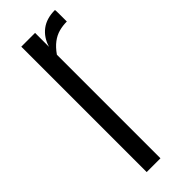

<svg xmlns="http://www.w3.org/2000/svg" viewBox="-246 -767 793 793"><g transform="rotate(-45 150.0 -370.5)"><path d="M76.2 0V-732.4H156.7V-650.9Q169.4 -693.4 200.9 -717.3Q232.4 -741.2 281.2 -741.2Q282.2 -741.2 282.5 -731Q282.7 -720.7 282.7 -707Q282.7 -693.4 282.7 -683.1Q282.7 -672.9 282.7 -672.9Q258.8 -672.9 236.8 -667Q214.8 -661.1 195.1 -646.2Q175.3 -631.3 156.7 -605V0Z"/></g></svg>

Font: Antonio ExtraLight
Style: Regular
Weight: 250
Designer: Vernon Adams
Foundry: Vernon Adams
Version: Version 1.002